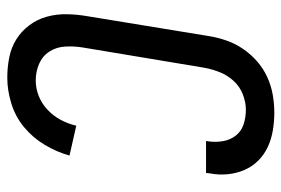

<svg xmlns="http://www.w3.org/2000/svg" viewBox="-146 -638 791 540"><g transform="rotate(-90 250.0 -367.5)"><path d="M204 8Q179 8 154.5 4Q130 0 108 -10Q86 -20 69 -37Q52 -54 42.5 -76Q33 -98 30.5 -123Q28 -148 33 -174L34 -184H124L123 -178Q120 -157 123.5 -136.5Q127 -116 139 -100.5Q151 -85 170.5 -78.5Q190 -72 212 -72Q233 -72 255 -80.5Q277 -89 293 -106.5Q309 -124 317.5 -145.5Q326 -167 330 -189L387 -531Q391 -556 389.5 -580.5Q388 -605 375.5 -624.5Q363 -644 341 -653.5Q319 -663 294 -663Q272 -663 250.5 -654.5Q229 -646 211.5 -629.5Q194 -613 183 -592Q172 -571 167 -549L83 -568Q93 -604 113 -637.5Q133 -671 162.5 -695.5Q192 -720 229 -731.5Q266 -743 302 -743Q331 -743 359 -737.5Q387 -732 410 -717.5Q433 -703 449.5 -681Q466 -659 473.5 -632Q481 -605 480.5 -576Q480 -547 475 -518L419 -176Q415 -151 406.5 -126.5Q398 -102 383 -80Q368 -58 348 -40.5Q328 -23 304 -12Q280 -1 254.5 3.5Q229 8 204 8Z"/></g></svg>

Font: Iosevka Term Curly Medium
Style: Italic
Weight: 500
Italic angle: -9°
Designer: Belleve Invis
Foundry: Belleve Invis
Version: Version 32.3.0